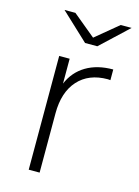

<svg xmlns="http://www.w3.org/2000/svg" viewBox="-112 -788 617 851"><g transform="rotate(15 197.0 -362.5)"><path d="M154 -408Q178 -465 229 -495.5Q280 -526 353 -526V-477L341 -478Q254 -478 205 -423.5Q156 -369 156 -272V0H106V-522H154ZM384 -725 258 -607H202L76 -725H126L230 -639L334 -725Z"/></g></svg>

Font: Hilab Light
Style: Regular
Weight: 300
Designer: Cristianderson Lima
Foundry: Cristianderson
Version: Version 1.0